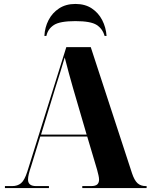

<svg xmlns="http://www.w3.org/2000/svg" viewBox="-20 -953 763 973"><path d="M5 0V-10H42Q69 -10 86.5 -24.5Q104 -39 118 -82L316 -714H440L649 -75Q661 -39 677 -24.5Q693 -10 719 -10H723V0H397V-10H441Q464 -10 473 -18.5Q482 -27 482 -43Q482 -52 479 -65Q476 -78 472 -93L422 -261H184L137 -108Q130 -88 126 -71.5Q122 -55 122 -43Q122 -10 163 -10H228V0ZM188 -271H419L350 -507Q341 -539 329 -582Q317 -625 308 -662Q298 -627 285.5 -587.5Q273 -548 262 -513ZM205 -771Q207 -814 226 -851Q245 -888 279.5 -910.5Q314 -933 362 -933Q411 -933 445 -910.5Q479 -888 498 -851Q517 -814 520 -771H510Q500 -807 470 -826.5Q440 -846 362 -846Q284 -846 253.5 -826.5Q223 -807 215 -771Z"/></svg>

Font: Noto Serif Display SemiCondensed ExtraBold
Style: Regular
Weight: 800
Width: 4
Designer: Monotype Design Team
Foundry: Monotype Imaging Inc.
Version: Version 2.009